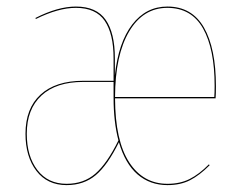

<svg xmlns="http://www.w3.org/2000/svg" viewBox="-20 -547 728 577"><path d="M628.9 -287.6Q628.9 -265.1 627.9 -251.5H325.7Q326.2 -124 368.2 -59.3Q410.2 5.4 483.4 5.4Q521 5.4 549.8 -9Q578.6 -23.4 607.9 -53.2L609.9 -50.3Q579.6 -20 551 -5.4Q522.5 9.3 483.4 9.3Q430.7 9.3 393.3 -22.9Q356 -55.2 337.4 -119.6Q303.2 -50.3 267.6 -20.5Q231.9 9.3 180.2 9.3Q122.1 9.3 89.4 -33.4Q56.6 -76.2 56.6 -145Q56.6 -221.2 101.8 -262.7Q147 -304.2 230 -304.2H321.3V-371.6Q321.3 -445.3 294.7 -484.4Q268.1 -523.4 208 -523.4Q155.3 -523.4 87.4 -489.7L86.9 -493.2Q153.8 -527.3 208 -527.3Q270 -527.3 297.6 -487.5Q325.2 -447.8 325.2 -372.1V-320.8Q335.9 -419.4 377.4 -473.4Q418.9 -527.3 482.9 -527.3Q556.6 -527.3 592.8 -464.4Q628.9 -401.4 628.9 -287.6ZM624 -255.4Q625 -268.1 625 -288.6Q625 -399.9 590.1 -461.7Q555.2 -523.4 482.9 -523.4Q410.2 -523.4 368.2 -452.6Q326.2 -381.8 325.7 -255.4ZM180.2 5.4Q231.4 5.4 266.6 -25.1Q301.8 -55.7 335.9 -125Q321.3 -181.2 321.3 -253.4V-300.8H230Q148.9 -300.8 104.7 -260Q60.5 -219.2 60.5 -145Q60.5 -77.6 92.3 -36.1Q124 5.4 180.2 5.4Z"/></svg>

Font: Fira Sans Compressed Four
Style: Regular
Weight: 100
Width: 1
Designer: Carrois Corporate & Edenspiekermann AG
Foundry: Carrois Corporate GbR & Edenspiekermann AG
Version: Version 4.203;PS 004.203;hotconv 1.0.88;makeotf.lib2.5.64775